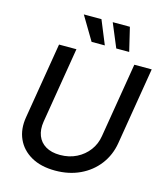

<svg xmlns="http://www.w3.org/2000/svg" viewBox="-136 -1043 993 1156"><g transform="rotate(15 361.0 -464.5)"><path d="M316.9 11.7Q228 11.7 167.2 -22.9Q106.4 -57.6 79.6 -117.2Q52.7 -176.8 65.4 -252.9L144 -727.5H252.4L174.3 -254.4Q166.5 -204.6 181.2 -167Q195.8 -129.4 231.4 -108.2Q267.1 -86.9 320.8 -86.9Q377.9 -86.9 423.6 -109.9Q469.2 -132.8 498.8 -172.4Q528.3 -211.9 536.1 -261.7L613.3 -727.5H721.7L642.1 -245.6Q629.4 -169.9 585 -111.6Q540.5 -53.2 471.7 -20.8Q402.8 11.7 316.9 11.7ZM482.9 -793.9 421.4 -941.4H528.3L563.5 -793.9ZM329.1 -793.9 241.2 -941.4H351.1L411.6 -793.9Z"/></g></svg>

Font: Inter 28pt Medium
Style: Italic
Weight: 500
Italic angle: -9.3988°
Designer: Rasmus Andersson
Foundry: rsms
Version: Version 4.001;git-66647c0bb